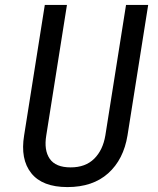

<svg xmlns="http://www.w3.org/2000/svg" viewBox="-20 -750 640 780"><path d="M254 10Q152 10 107 -46.5Q62 -103 78 -200L162 -730H252L168 -200Q158 -140 182 -105Q206 -70 267 -70Q327 -70 362.5 -105Q398 -140 408 -200L492 -730H582L498 -200Q482 -102 419.5 -46Q357 10 254 10Z"/></svg>

Font: JetBrains Mono NL
Style: Italic
Weight: 400
Italic angle: -9°
Monospace: yes
Designer: Philipp Nurullin, Konstantin Bulenkov
Foundry: JetBrains
Version: Version 2.305; ttfautohint (v1.8.4.7-5d5b)